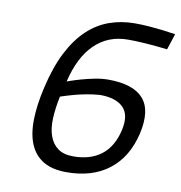

<svg xmlns="http://www.w3.org/2000/svg" viewBox="-78 -743 778 825"><g transform="rotate(10 311.5 -330.5)"><path d="M600 -585Q573 -588 545 -591Q520 -593 490 -595Q460 -597 428 -597Q342 -597 283.5 -540.5Q225 -484 199 -374Q199 -374 216 -380Q233 -386 259.5 -393.5Q286 -401 316.5 -407Q347 -413 374 -413Q483 -413 527.5 -363Q572 -313 548 -208Q523 -102 450.5 -46Q378 10 266 10Q204 10 165 -13Q126 -36 107 -80Q88 -124 89 -188Q90 -252 109 -333Q130 -424 163 -488.5Q196 -553 239 -593.5Q282 -634 334 -652.5Q386 -671 445 -671Q477 -671 508 -668.5Q539 -666 565 -663Q595 -659 623 -655ZM351 -342Q322 -340 292.5 -334.5Q263 -329 238 -322Q209 -314 182 -305Q171 -253 169 -208.5Q167 -164 178.5 -131.5Q190 -99 215 -80.5Q240 -62 283 -62Q357 -62 404.5 -98.5Q452 -135 469 -208Q485 -277 452.5 -309.5Q420 -342 351 -342Z"/></g></svg>

Font: Panefresco 400wt
Style: Italic
Weight: 400
Foundry: Campivisivi & Chank Co
Version: Version 1.001